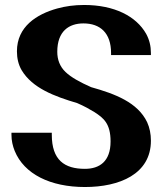

<svg xmlns="http://www.w3.org/2000/svg" viewBox="-20 -741 654 771"><path d="M26 -200C26 -176 31 -155 39 -135C77 -42 182 10 321 10C460 10 586 -42 586 -176C586 -203 581 -228 571 -250C533 -330 442 -364 346 -391C301 -411 266 -430 243 -452C220 -474 210 -502 210 -533C210 -616 257 -647 315 -647C382 -647 426 -609 426 -528V-520H586V-528C586 -556 580 -581 567 -605C527 -676 439 -721 318 -721C278 -721 243 -716 210 -707C127 -684 48 -634 48 -535C48 -507 54 -481 67 -459C110 -387 199 -354 290 -327C318 -315 341 -302 359 -291C396 -267 424 -245 424 -173C424 -92 379 -63 321 -63C239 -63 188 -98 188 -200V-208H26Z"/></svg>

Font: Aerodynamic
Style: Bd
Weight: 500
Designer: Google
Version: Version 2.000980; 2014